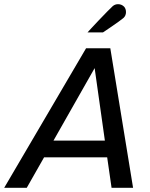

<svg xmlns="http://www.w3.org/2000/svg" viewBox="-72 -899 719 919"><path d="M-52 0 340 -668H456L565 0H462L441 -146H139L56 0ZM184 -226H430L381 -573ZM347 -744Q347 -744 362.5 -761Q378 -778 400 -801Q422 -824 441.5 -844Q461 -864 468 -870Q479 -879 493 -879Q510 -879 522 -867Q531 -857 531 -841Q531 -824 519 -813Q512 -807 496 -795.5Q480 -784 462.5 -772Q445 -760 433 -752Q421 -744 421 -744Z"/></svg>

Font: Atkinson Hyperlegible
Style: Italic
Weight: 400
Italic angle: -12°
Designer: Elliott Scott, Megan Eiswerth, Linus Boman, Theodore Petrosky
Foundry: Braille Institute
Version: Version 1.006; ttfautohint (v1.8.3)